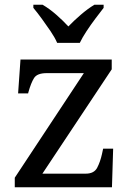

<svg xmlns="http://www.w3.org/2000/svg" viewBox="-20 -786 551 806"><path d="M42 0V-40L332 -479H176Q136 -479 123 -458.5Q110 -438 99 -398L98 -394H56L66 -536H449V-495L158 -57H340Q375 -57 388 -82Q401 -107 408 -139L413 -162H455L450 0ZM220 -606Q210 -629 192 -655.5Q174 -682 155 -708Q136 -734 120 -753V-766H159Q188 -749 216.5 -724Q245 -699 267 -675Q290 -699 319 -724Q348 -749 376 -766H415V-753Q400 -734 380.5 -708Q361 -682 343.5 -655.5Q326 -629 315 -606Z"/></svg>

Font: Noto Serif Oriya
Style: Regular
Weight: 400
Designer: David Williams
Foundry: Google LLC, David Williams
Version: Version 1.051; ttfautohint (v1.8.4.7-5d5b)